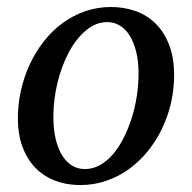

<svg xmlns="http://www.w3.org/2000/svg" viewBox="-20 -514 546 546"><path d="M374 -304.2Q374 -339.8 367.2 -367.2Q360.4 -394.5 348.6 -413.1Q336.9 -431.6 320.6 -441.4Q304.2 -451.2 285.2 -451.2Q252.4 -451.2 224.4 -427.5Q196.3 -403.8 175.8 -365.5Q155.3 -327.1 143.6 -279.1Q131.8 -231 131.8 -182.1Q131.8 -145 138.7 -117.2Q145.5 -89.4 157.7 -70.6Q169.9 -51.8 186 -42.5Q202.1 -33.2 221.2 -33.2Q244.6 -33.2 265.4 -45.2Q286.1 -57.1 303 -77.4Q319.8 -97.7 333 -124.5Q346.2 -151.4 355.5 -181.4Q364.7 -211.4 369.4 -243.2Q374 -274.9 374 -304.2ZM475.1 -299.8Q475.1 -259.3 466.1 -220.5Q457 -181.6 440.2 -147Q423.3 -112.3 399.7 -83.3Q376 -54.2 346.4 -33Q316.9 -11.7 282.2 0.2Q247.6 12.2 209 12.2Q168 12.2 134.8 -1Q101.6 -14.2 78.6 -38.8Q55.7 -63.5 43.2 -98.4Q30.8 -133.3 30.8 -176.8Q30.8 -217.3 39.6 -256.6Q48.3 -295.9 64.7 -331.1Q81.1 -366.2 104.5 -396.2Q127.9 -426.3 157.5 -448Q187 -469.7 221.9 -481.9Q256.8 -494.1 295.9 -494.1Q332 -494.1 364.5 -482.9Q397 -471.7 421.6 -447.8Q446.3 -423.8 460.7 -387.2Q475.1 -350.6 475.1 -299.8Z"/></svg>

Font: Charis SIL CyrE
Style: Italic
Weight: 400
Italic angle: -11°
Foundry: SIL International
Version: Version 5.000